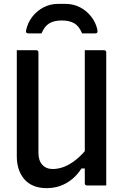

<svg xmlns="http://www.w3.org/2000/svg" viewBox="-20 -960 640 994"><path d="M530 0Q513 0 496.5 0Q480 0 463 0Q446 0 429 0Q428 0 426 -0.5Q424 -1 423 -2Q422 -3 421 -4Q420 -5 419.5 -7Q419 -9 419 -11Q419 -97 419 -183Q419 -269 419 -355.5Q419 -442 419 -528Q419 -614 419 -700Q436 -700 452.5 -700Q469 -700 486 -700Q503 -700 519 -700Q523 -700 525 -698.5Q527 -697 528.5 -695Q530 -693 530 -689Q530 -617 530 -543.5Q530 -470 530 -397Q530 -324 530 -251Q530 -178 530 -106Q530 -78 530 -51Q530 -24 530 0ZM221 14Q183 14 154 2Q125 -10 106 -32Q87 -54 77 -84Q67 -114 67 -150Q67 -225 67 -300Q67 -375 67 -450.5Q67 -526 67 -601Q67 -626 67 -650.5Q67 -675 67 -700Q93 -700 118 -700Q143 -700 168 -700Q172 -700 174 -698.5Q176 -697 177.5 -695Q179 -693 179 -689Q179 -604 179 -516Q179 -428 179 -340.5Q179 -253 179 -168Q179 -129 199 -107Q219 -85 253 -85Q282 -85 312 -96.5Q342 -108 374.5 -134Q407 -160 440 -203V-88H402Q380 -54 352 -31.5Q324 -9 291.5 2.5Q259 14 221 14ZM195 -787Q178 -787 161.5 -787Q145 -787 129 -787Q119 -787 116 -791.5Q113 -796 116 -807Q124 -843 147 -873Q170 -903 204.5 -921.5Q239 -940 282 -940H318Q361 -940 395.5 -921.5Q430 -903 453 -873Q476 -843 484 -807Q486 -796 483.5 -791.5Q481 -787 471 -787Q455 -787 438.5 -787Q422 -787 405 -787Q390 -824 365 -839Q340 -854 300 -854Q260 -854 235 -839Q210 -824 195 -787Z"/></svg>

Font: Recursive Monospace Medium
Style: Regular
Weight: 500
Version: Version 1.047